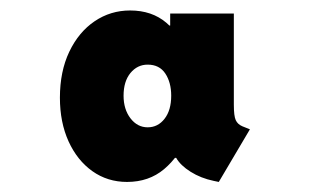

<svg xmlns="http://www.w3.org/2000/svg" viewBox="-20 -746 602 374"><path d="M227.5 -391.6Q189.5 -391.6 159.9 -412.6Q130.4 -433.6 113.5 -470.7Q96.7 -507.8 96.7 -555.7Q96.7 -606.9 115 -645.3Q133.3 -683.6 164.3 -704.6Q195.3 -725.6 233.4 -725.6Q275.9 -725.6 304 -701.7Q332 -677.7 346.2 -640.1Q360.4 -602.5 360.4 -561.5Q360.4 -519.5 344.7 -480.5Q329.1 -441.4 299.6 -416.5Q270 -391.6 227.5 -391.6ZM267.6 -498Q287.6 -498 300.5 -514.6Q313.5 -531.2 313.5 -559.6Q313.5 -585.4 302 -602.8Q290.5 -620.1 267.6 -620.1Q247.6 -620.1 234.1 -603.8Q220.7 -587.4 220.7 -559.6Q220.7 -533.2 234.1 -515.6Q247.6 -498 267.6 -498ZM406.2 -391.6 396.5 -393.6Q371.1 -398.9 351.3 -411.4Q331.5 -423.8 323.2 -438.5H331.1H299.8L313.5 -475.6V-669.9L294.9 -696.3H311.5V-719.7H435.5V-542Q435.5 -520 439.2 -512Q442.9 -503.9 452.1 -500L466.8 -494.1Z"/></svg>

Font: Reddit Mono Black
Style: Regular
Weight: 900
Monospace: yes
Designer: Stephen Hutchings
Foundry: Reddit
Version: Version 1.014